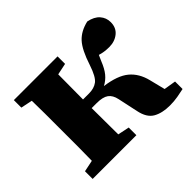

<svg xmlns="http://www.w3.org/2000/svg" viewBox="-123 -660 832 832"><g transform="rotate(-45 293.0 -243.5)"><path d="M373 -72 353 -165Q347 -194 329 -207Q311 -220 274 -220H243Q243 -180 243.5 -137Q244 -94 244 -58L297 -47V0H29V-47L82 -58Q83 -95 83 -136.5Q83 -178 83 -210V-273Q83 -305 83 -347Q83 -389 82 -426L29 -437V-483H297V-437L244 -426Q244 -391 243.5 -349.5Q243 -308 243 -273H280Q311 -273 331 -288Q351 -303 369 -357Q392 -428 419.5 -458Q447 -488 495 -499Q530 -492 547.5 -472Q565 -452 565 -425Q565 -391 541.5 -372Q518 -353 484 -353Q468 -353 454.5 -355Q441 -357 428 -361Q422 -349 416 -334Q403 -301 387 -281.5Q371 -262 348 -250Q422 -240 458 -210Q494 -180 507 -127L525 -55L580 -46V0Q562 4 539.5 8Q517 12 491 12Q444 12 413.5 -5.5Q383 -23 373 -72Z"/></g></svg>

Font: Source Serif Pro
Style: Bold
Weight: 700
Designer: Frank Grießhammer
Foundry: Adobe Systems Incorporated
Version: Version 3.001;hotconv 1.0.111;makeotfexe 2.5.65597